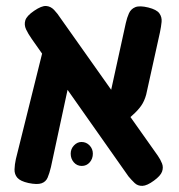

<svg xmlns="http://www.w3.org/2000/svg" viewBox="-20 -603 599 641"><path d="M494 0Q471 17 455.5 17.5Q440 18 429.5 8Q419 -2 409 -14L86 -473Q74 -490 67 -505Q60 -520 64.5 -535Q69 -550 94 -567Q119 -584 134 -583Q149 -582 160.5 -570Q172 -558 183 -541L507 -83Q516 -70 521 -57Q526 -44 521 -30Q516 -16 494 0ZM75 8Q48 2 38 -9.5Q28 -21 28.5 -37.5Q29 -54 33 -72L125 -442L226 -398L150 -45Q145 -24 139 -10Q133 4 118.5 9Q104 14 75 8ZM383 -182 336 -234 400 -526Q404 -544 410.5 -558.5Q417 -573 431.5 -579Q446 -585 475 -578Q503 -571 512 -558.5Q521 -546 519.5 -530Q518 -514 514 -495L468 -287Q462 -265 451 -249.5Q440 -234 423 -219Q406 -204 383 -182ZM253 -49Q237 -49 226.5 -61Q216 -73 216 -90Q216 -106 227 -117.5Q238 -129 252 -129Q268 -129 279 -117.5Q290 -106 290 -90Q290 -73 279.5 -61Q269 -49 253 -49Z"/></svg>

Font: Fredoka SemiCondensed Medium
Style: Regular
Weight: 500
Width: 4
Designer: Ben Nathan
Foundry: Milena B. Brandão, Ben Nathan
Version: Version 2.001